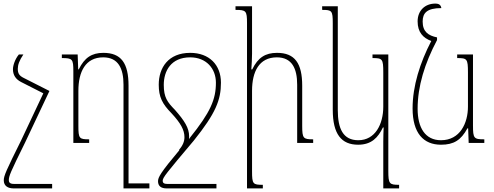

<svg xmlns="http://www.w3.org/2000/svg" viewBox="-20 -795 2746 1068"><path d="M110 -492H85C64 -467 52 -431 52 -410C52 -377 68 -354 97 -339L221 -276L98 -15C15 152 1 183 1 208C1 240 25 253 56 253H270V228H57C35 228 29 219 29 207C30 183 36 167 119 -1L255 -289L111 -362C87 -374 79 -387 79 -412C79 -434 87 -458 110 -492Z M555 -501C490 -501 450 -474 418 -409H415L412 -492H324V-472C383 -472 388 -467 388 -398V0H476V-20C421 -20 416 -24 416 -95V-290C416 -395 455 -476 554 -476C638 -476 667 -414 667 -324V253H811V225H695V-318C695 -444 654 -501 555 -501Z M907 253H1184V228H910C888 228 885 219 885 210C886 192 902 172 1058 -13C1180 -165 1209 -239 1209 -335C1209 -435 1143 -501 1038 -501C916 -501 863 -418 863 -324C863 -255 883 -217 934 -165C985 -110 1006 -72 1006 -32C1006 -8 997 14 975 40H978C872 166 859 192 859 213C859 240 876 253 907 253ZM1032 -37C1032 -83 1006 -124 953 -184C911 -227 891 -253 891 -323C891 -400 931 -476 1038 -476C1127 -476 1181 -414 1181 -335C1181 -242 1151 -171 1035 -27L1031 -21C1032 -27 1032 -32 1032 -37Z M1722 -20C1667 -20 1661 -25 1661 -95V-318C1661 -443 1620 -501 1521 -501C1456 -501 1415 -475 1383 -409H1378C1380 -438 1382 -466 1382 -496V-760H1290V-740C1349 -740 1354 -735 1354 -666V253H1442V233C1387 233 1382 229 1382 158V-290C1382 -396 1421 -476 1520 -476C1604 -476 1633 -414 1633 -324V0H1722Z M2112 253H2200V233C2146 233 2140 228 2140 156V-492H2052V-472C2107 -472 2112 -468 2112 -392V-202C2112 -104 2067 -15 1973 -15C1888 -15 1859 -80 1859 -182V-760H1772V-740C1826 -740 1831 -736 1831 -666V-184C1831 -49 1879 10 1972 10C2047 10 2083 -30 2110 -86H2114C2113 -61 2112 -34 2112 -8Z M2433 10C2504 10 2544 -15 2580 -81H2584L2587 0H2674V-20C2616 -20 2611 -25 2611 -97V-492H2523V-472C2578 -472 2583 -468 2583 -392V-202C2583 -110 2539 -15 2433 -15C2345 -15 2303 -85 2303 -190C2303 -314 2342 -442 2411 -572V-587C2362 -597 2331 -619 2331 -675C2331 -722 2354 -750 2435 -750C2432 -767 2423 -775 2401 -775C2345 -775 2303 -737 2303 -676C2303 -616 2333 -584 2379 -567C2316 -446 2275 -316 2275 -192C2275 -54 2336 10 2433 10Z"/></svg>

Font: Noto Serif Armenian SemiCondensed Thin
Style: Regular
Weight: 100
Width: 4
Designer: Monotype Design Team
Foundry: Monotype Imaging Inc.
Version: Version 2.008